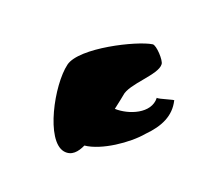

<svg xmlns="http://www.w3.org/2000/svg" viewBox="-79 -874 854 743"><g transform="rotate(-30 348.5 -503.0)"><path d="M85 -407C102 -378 133 -378 165 -387C214 -339 325 -308 392 -308C463 -302 517 -316 553 -364C562 -364 502 -399 500 -407C452 -363 373 -406 338 -451C364 -464 388 -478 392 -480C433 -508 550 -480 581 -510C593 -520 601 -584 590 -594C543 -636 336 -726 265 -691C181 -649 45 -477 85 -407Z"/></g></svg>

Font: Ampere
Style: SCExt
Weight: 400
Version: Version 1